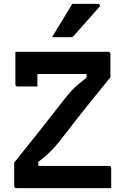

<svg xmlns="http://www.w3.org/2000/svg" viewBox="-20 -966 640 986"><path d="M172 -522H70Q59 -522 59 -533V-700H536Q547 -700 547 -689V-569Q502 -514 441.5 -439Q381 -364 312 -274Q283 -236 261.5 -212Q240 -188 220.5 -170.5Q201 -153 177 -135V-114H540Q551 -114 551 -103V0H64Q53 0 53 -11V-131Q115 -208 176.5 -285.5Q238 -363 304 -448Q327 -478 346 -498.5Q365 -519 383.5 -534.5Q402 -550 424 -567V-586H172ZM351 -946H484Q490 -946 492.5 -941Q495 -936 491 -931Q472 -910 458 -894Q444 -878 430.5 -863Q417 -848 400 -828.5Q383 -809 358 -781Q352 -775 342 -775H247Q275 -820 299 -860Q323 -900 351 -946Z"/></svg>

Font: Recursive Sn Lnr St SmB
Style: Regular
Weight: 600
Version: Version 1.079;hotconv 1.0.112;makeotfexe 2.5.65598; ttfautoh